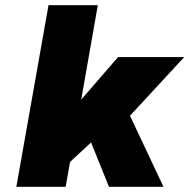

<svg xmlns="http://www.w3.org/2000/svg" viewBox="-20 -720 730 740"><path d="M435 -500H690L481 -274L610 0H400L331 -171L250 -96L233 0H43L167 -700H357L293 -336Z"/></svg>

Font: Overused Grotesk Black
Style: Italic
Weight: 900
Italic angle: -10°
Version: Version 0.003